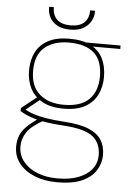

<svg xmlns="http://www.w3.org/2000/svg" viewBox="-60 -712 722 990"><g transform="rotate(5 301.5 -217.0)"><path d="M273 232Q207 232 156.5 211.5Q106 191 76.5 154Q47 117 47 66Q47 35 57 10Q67 -15 90.5 -38.5Q114 -62 154 -89L176 -78Q115 -44 92 -10Q69 24 69 64Q69 108 95.5 141.5Q122 175 168 193.5Q214 212 273 212Q337 212 382 194.5Q427 177 451 146Q475 115 475 75Q475 11 432.5 -22Q390 -55 283 -62Q232 -65 195 -70.5Q158 -76 132.5 -83.5Q107 -91 88 -99.5Q69 -108 54 -117V-133L137 -199L159 -192L69 -119L63 -133Q77 -128 91.5 -120.5Q106 -113 128 -106Q150 -99 187 -92.5Q224 -86 284 -82Q364 -77 410.5 -57.5Q457 -38 477 -5.5Q497 27 497 72Q497 113 474.5 150Q452 187 403 209.5Q354 232 273 232ZM272 -149Q206 -149 163 -173Q120 -197 99.5 -238Q79 -279 79 -329Q79 -384 99.5 -424.5Q120 -465 163 -488Q206 -511 272 -511Q342 -511 384.5 -488Q427 -465 447 -424.5Q467 -384 467 -329Q467 -279 447 -238Q427 -197 384.5 -173Q342 -149 272 -149ZM272 -169Q362 -169 404 -212.5Q446 -256 446 -330Q446 -413 402 -452Q358 -491 272 -491Q194 -491 147 -452Q100 -413 100 -330Q100 -250 147 -209.5Q194 -169 272 -169ZM367 -481 358 -499H538V-481ZM272 -558Q229 -558 203 -573.5Q177 -589 165.5 -611.5Q154 -634 154 -656V-666H178Q178 -625 201.5 -602.5Q225 -580 272 -580Q319 -580 342.5 -602.5Q366 -625 366 -666H391V-657Q391 -635 378.5 -612Q366 -589 340 -573.5Q314 -558 272 -558Z"/></g></svg>

Font: DM Sans 20pt Thin
Style: Regular
Weight: 250
Version: Version 4.004;gftools[0.9.30]